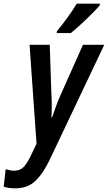

<svg xmlns="http://www.w3.org/2000/svg" viewBox="-101 -786 588 1046"><path d="M-18 240Q-39 240 -54 237.5Q-69 235 -81 231L-70 136Q-59 139 -47.5 141.5Q-36 144 -23 144Q9 144 28.5 123Q48 102 66 64L98 -3L60 -542H170L179 -274Q181 -243 181 -209Q181 -175 179 -147H183Q192 -174 204 -206.5Q216 -239 227 -264L351 -542H467L168 88Q134 159 92 199.5Q50 240 -18 240ZM209 -616Q239 -652 267.5 -691.5Q296 -731 317 -766H443V-758Q432 -744 412 -723.5Q392 -703 368 -680Q344 -657 322 -637.5Q300 -618 285 -606H208Z"/></svg>

Font: Noto Sans Condensed SemiBold
Style: Italic
Weight: 600
Width: 3
Italic angle: -12°
Designer: Monotype Design Team
Foundry: Monotype Imaging Inc.
Version: Version 2.013; ttfautohint (v1.8.4.7-5d5b)